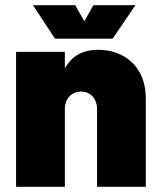

<svg xmlns="http://www.w3.org/2000/svg" viewBox="-20 -720 620 740"><path d="M414 -571 502 -700H340L305 -638L270 -700H107L192 -571ZM359 -528C298 -528 256 -504 230 -456V-520H42V0H230V-300C230 -340 256 -367 293 -367C328 -367 354 -340 354 -300V0H542V-341C542 -460 462 -528 359 -528Z"/></svg>

Font: Arthouse Owned Black
Style: Regular
Weight: 900
Designer: Jeremy Tribby
Foundry: Tribby Type
Version: Version 1.000;PS 001.000;hotconv 1.0.88;makeotf.lib2.5.64775